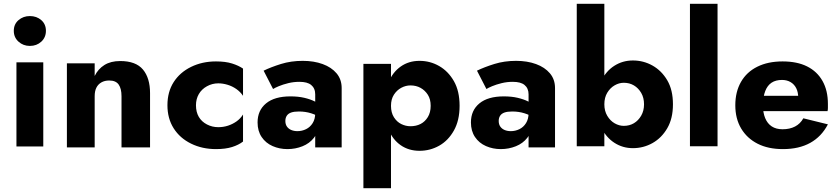

<svg xmlns="http://www.w3.org/2000/svg" viewBox="-20 -787 4431 1016"><path d="M53 -624Q53 -589 78 -566.5Q103 -544 138 -544Q174 -544 198.5 -566.5Q223 -589 223 -624Q223 -659 198.5 -680.5Q174 -702 138 -702Q103 -702 78 -680.5Q53 -659 53 -624ZM67 -457V-12H209V-457Z M623 -278V-7H774V-294Q774 -374 736.5 -419Q699 -464 616 -464Q566 -464 532.5 -443Q499 -422 481 -385V-452H334V-7H481V-278Q481 -305 490 -323Q499 -341 516.5 -351Q534 -361 558 -361Q593 -361 608 -339.5Q623 -318 623 -278Z M1017 -230Q1017 -263 1032 -289Q1047 -315 1075 -330.5Q1103 -346 1135 -346Q1159 -346 1184 -338.5Q1209 -331 1230.5 -316Q1252 -301 1266 -280V-424Q1243 -440 1208 -451Q1173 -462 1123 -462Q1050 -462 991 -433Q932 -404 899 -352.5Q866 -301 866 -230Q866 -160 899 -108Q932 -56 991 -27Q1050 2 1123 2Q1173 2 1208 -9Q1243 -20 1266 -38V-181Q1252 -159 1231.5 -144.5Q1211 -130 1186.5 -122Q1162 -114 1135 -114Q1103 -114 1075 -128.5Q1047 -143 1032 -168.5Q1017 -194 1017 -230Z M1490 -147Q1490 -163 1497.5 -174.5Q1505 -186 1520.5 -191.5Q1536 -197 1562 -197Q1596 -197 1626.5 -187.5Q1657 -178 1680 -161V-226Q1668 -239 1645 -250.5Q1622 -262 1590 -269.5Q1558 -277 1517 -277Q1433 -277 1388 -240Q1343 -203 1343 -139Q1343 -94 1364.5 -62Q1386 -30 1422.5 -14Q1459 2 1501 2Q1543 2 1580.5 -13Q1618 -28 1641 -57.5Q1664 -87 1664 -129L1648 -188Q1648 -157 1634.5 -135.5Q1621 -114 1599.5 -103.5Q1578 -93 1554 -93Q1536 -93 1521.5 -99Q1507 -105 1498.5 -117Q1490 -129 1490 -147ZM1425 -316Q1434 -322 1455.5 -331Q1477 -340 1505.5 -347Q1534 -354 1564 -354Q1585 -354 1600.5 -350Q1616 -346 1626.5 -337.5Q1637 -329 1642.5 -316.5Q1648 -304 1648 -288V-7H1788V-321Q1788 -367 1761 -399Q1734 -431 1687.5 -448Q1641 -465 1582 -465Q1520 -465 1467 -448.5Q1414 -432 1375 -413Z M2049 209V-449H1903V209ZM2412 -227Q2412 -305 2382 -357.5Q2352 -410 2304 -437.5Q2256 -465 2200 -465Q2143 -465 2100.5 -435Q2058 -405 2036 -352Q2014 -299 2014 -227Q2014 -155 2036 -101.5Q2058 -48 2100.5 -18.5Q2143 11 2200 11Q2256 11 2304 -16Q2352 -43 2382 -96.5Q2412 -150 2412 -227ZM2259 -227Q2259 -192 2244 -167.5Q2229 -143 2205.5 -131Q2182 -119 2152 -119Q2127 -119 2103.5 -130.5Q2080 -142 2064.5 -166.5Q2049 -191 2049 -227Q2049 -262 2064.5 -286Q2080 -310 2103.5 -322.5Q2127 -335 2152 -335Q2182 -335 2205.5 -322Q2229 -309 2244 -285.5Q2259 -262 2259 -227Z M2619 -147Q2619 -163 2626.5 -174.5Q2634 -186 2649.5 -191.5Q2665 -197 2691 -197Q2725 -197 2755.5 -187.5Q2786 -178 2809 -161V-226Q2797 -239 2774 -250.5Q2751 -262 2719 -269.5Q2687 -277 2646 -277Q2562 -277 2517 -240Q2472 -203 2472 -139Q2472 -94 2493.5 -62Q2515 -30 2551.5 -14Q2588 2 2630 2Q2672 2 2709.5 -13Q2747 -28 2770 -57.5Q2793 -87 2793 -129L2777 -188Q2777 -157 2763.5 -135.5Q2750 -114 2728.5 -103.5Q2707 -93 2683 -93Q2665 -93 2650.5 -99Q2636 -105 2627.5 -117Q2619 -129 2619 -147ZM2554 -316Q2563 -322 2584.5 -331Q2606 -340 2634.5 -347Q2663 -354 2693 -354Q2714 -354 2729.5 -350Q2745 -346 2755.5 -337.5Q2766 -329 2771.5 -316.5Q2777 -304 2777 -288V-7H2917V-321Q2917 -367 2890 -399Q2863 -431 2816.5 -448Q2770 -465 2711 -465Q2649 -465 2596 -448.5Q2543 -432 2504 -413Z M3178 -767H3032V-13H3178ZM3541 -235Q3541 -311 3511 -362Q3481 -413 3433 -440Q3385 -467 3329 -467Q3275 -467 3231 -439Q3187 -411 3162 -359.5Q3137 -308 3137 -235Q3137 -164 3162 -112Q3187 -60 3231 -31.5Q3275 -3 3329 -3Q3385 -3 3433 -30Q3481 -57 3511 -108.5Q3541 -160 3541 -235ZM3388 -235Q3388 -201 3373 -175Q3358 -149 3334.5 -135Q3311 -121 3281 -121Q3256 -121 3232.5 -134.5Q3209 -148 3193.5 -174Q3178 -200 3178 -235Q3178 -271 3193.5 -296.5Q3209 -322 3232.5 -335.5Q3256 -349 3281 -349Q3311 -349 3334.5 -335Q3358 -321 3373 -295.5Q3388 -270 3388 -235Z M3631 -767V-13H3777V-767Z M4123 2Q4208 2 4267.5 -31Q4327 -64 4361 -129L4231 -161Q4215 -132 4187 -117.5Q4159 -103 4121 -103Q4087 -103 4064 -118Q4041 -133 4029 -162Q4017 -191 4017 -232Q4018 -276 4029.5 -305.5Q4041 -335 4063 -349.5Q4085 -364 4118 -364Q4144 -364 4163.5 -352.5Q4183 -341 4193.5 -320Q4204 -299 4204 -269Q4204 -263 4200.5 -252.5Q4197 -242 4192 -236L4227 -280H3952V-199H4359Q4361 -206 4361 -216Q4361 -226 4361 -237Q4361 -308 4332.5 -358.5Q4304 -409 4251 -435.5Q4198 -462 4121 -462Q4044 -462 3987.5 -434Q3931 -406 3901 -353.5Q3871 -301 3871 -230Q3871 -159 3902 -107Q3933 -55 3989 -26.5Q4045 2 4123 2Z"/></svg>

Font: SpinnyJost
Style: Bold
Weight: 700
Version: Version 3.710